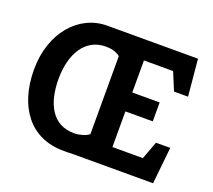

<svg xmlns="http://www.w3.org/2000/svg" viewBox="-117 -846 1114 1002"><g transform="rotate(20 439.5 -345.0)"><path d="M328 1Q257 1 202.5 -24Q148 -49 111 -95.5Q74 -142 55 -205.5Q36 -269 36 -345Q36 -422 57.5 -485.5Q79 -549 117.5 -595Q156 -641 207 -666Q258 -691 318 -691H821L840 -487H762L721 -586H559V-408H711V-303H559V-105H728L765 -204H844L823 0H377Q362 1 349 1Q336 1 328 1ZM348 -104Q367 -104 391 -111Q415 -118 428 -129V-562Q420 -570 400 -578Q380 -586 348 -586Q305 -586 272 -567.5Q239 -549 217 -516Q195 -483 184 -438.5Q173 -394 173 -343Q173 -292 183 -248.5Q193 -205 214 -172.5Q235 -140 268 -122Q301 -104 348 -104Z"/></g></svg>

Font: Kreon
Style: Bold
Weight: 700
Designer: Julia Petretta
Foundry: Julia Petretta and Eli Heuer
Version: Version 2.002